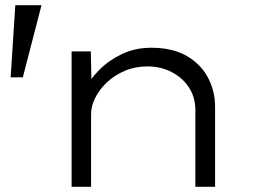

<svg xmlns="http://www.w3.org/2000/svg" viewBox="-20 -720 1071 740"><path d="M21 -422 39 -700H140L68 -422ZM256 0V-522H330L333 -373L306 -374Q325 -412 361 -449Q397 -486 448.5 -511Q500 -536 563 -536Q644 -536 698.5 -505Q753 -474 781 -422Q809 -370 809 -307V0H733V-294Q733 -345 708.5 -382.5Q684 -420 642 -442Q600 -464 548 -464Q501 -464 461 -447Q421 -430 392 -402.5Q363 -375 347 -343Q331 -311 331 -280V0H294Q279 0 269.5 0Q260 0 256 0Z"/></svg>

Font: Lexend Zetta Light
Style: Regular
Weight: 300
Designer: Bonnie Shaver-Troup, Thomas Jockin
Foundry: Lexend
Version: Version 1.007